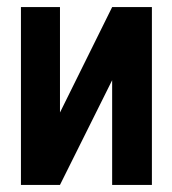

<svg xmlns="http://www.w3.org/2000/svg" viewBox="-20 -520 486 541"><path d="M149 -500H39V1H149L296 -294V1H408V-500H296L149 -203Z"/></svg>

Font: Advent Pro
Style: Bold
Weight: 700
Designer: VivaRado, Andreas Kalpakidis
Foundry: VivaRado, Andreas Kalpakidis
Version: Version 3.000